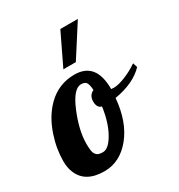

<svg xmlns="http://www.w3.org/2000/svg" viewBox="-197 -871 930 996"><g transform="rotate(-30 268.0 -373.0)"><path d="M556.6 -379.9Q496.1 -316.4 379.4 -296.9Q367.7 -160.2 300.8 -78.1Q233.9 3.9 140.6 3.9Q25.4 3.9 -7.8 -81.1Q-19.5 -110.8 -19.5 -147Q-19.5 -183.1 -13.4 -220.5Q-7.3 -257.8 5.9 -297.4Q35.6 -386.7 92.3 -442.4Q159.7 -508.8 254.4 -508.8Q382.8 -508.8 382.8 -349.1V-348.1Q387.7 -347.2 399.4 -347.2Q426.3 -347.2 468.5 -364.3Q510.7 -381.3 547.9 -407.2ZM296.4 -293.9Q269.5 -300.8 269.5 -338.4Q269.5 -376 300.8 -390.1Q298.8 -421.9 290.8 -435.1Q282.7 -448.2 259.3 -448.2Q213.4 -448.2 171.4 -346.9Q129.4 -245.6 129.4 -167Q129.4 -118.7 138.2 -105.7Q147 -92.8 156.7 -89.4Q166.5 -85.9 182.6 -85.9Q217.3 -85.9 251 -146Q284.7 -206.1 296.4 -293.9ZM219.2 -561 310.1 -750H415L293.9 -561Z"/></g></svg>

Font: UVF Lobster12
Style: Regular
Weight: 400
Designer: Pablo Impallari
Foundry: Pablo Impallari. www.impallari.com
Version: Version 1.004